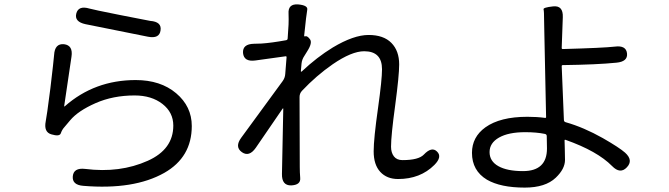

<svg xmlns="http://www.w3.org/2000/svg" viewBox="-20 -807 3040 873"><path d="M359 38Q307 34 311 -6Q315 -45 367 -39Q525 -19 652 -76Q768 -128 768 -236Q768 -296 718.5 -334.5Q669 -373 592 -373Q494 -373 414.5 -338Q335 -303 299 -260Q282 -239 272 -228Q262 -217 256.5 -201Q251 -185 214 -196Q178 -206 188 -256Q192 -273 209 -405Q224 -531 226 -557Q229 -610 271 -606Q313 -601 305 -549L272 -326Q271 -321 275 -324Q410 -443 597 -443Q710 -443 781 -383Q852 -323 852 -234Q852 -92 727 -21Q589 57 359 38ZM710 -669Q705 -630 653 -640L369 -697Q317 -708 327 -746Q337 -783 387 -768Q399 -764 527 -738.5Q655 -713 663 -712Q716 -708 710 -669Z M1304 36Q1261 37 1262 -16L1268 -312Q1268 -317 1265 -313L1143 -135Q1113 -92 1080 -115Q1046 -139 1077 -181L1265 -438Q1276 -453 1277 -471L1283 -547Q1283 -552 1278 -551L1141 -532Q1089 -525 1085 -566Q1082 -607 1135 -608Q1144 -608 1169 -609Q1214 -612 1280 -624Q1288 -625 1288 -633L1292 -695Q1293 -720 1292 -745Q1289 -790 1335 -787Q1381 -783 1377 -762.5Q1373 -742 1363 -645Q1363 -640 1368 -642Q1377 -645 1389 -629Q1402 -613 1377 -574L1364 -553Q1353 -537 1351 -518L1348 -484Q1348 -479 1352 -482Q1421 -547 1493 -591Q1588 -648 1656 -648Q1724 -648 1759.5 -612Q1795 -576 1795 -514Q1795 -464 1777 -329Q1758 -191 1758 -140Q1758 -113 1771 -96Q1784 -79 1810 -79Q1883 -79 1907 -104Q1943 -142 1967 -118Q1992 -94 1955 -57Q1891 7 1790 7Q1739 7 1709 -25.5Q1679 -58 1679 -119Q1679 -176 1699 -317Q1717 -445 1717 -492Q1717 -574 1636 -574Q1579 -574 1493 -515Q1418 -463 1353 -394Q1342 -382 1342 -366L1343 -48Q1343 -23 1345 2Q1348 34 1304 36Z M2366 46Q2256 46 2194 10Q2126 -31 2126 -112Q2126 -184 2187 -228Q2254 -276 2378 -276Q2421 -276 2458 -271Q2463 -270 2463 -275L2455 -660Q2454 -686 2454 -712Q2454 -756 2451.5 -764.5Q2449 -773 2495 -778Q2541 -783 2539 -729L2534 -589Q2534 -584 2539 -584Q2722 -589 2775 -595Q2827 -602 2831 -564Q2835 -527 2783 -522Q2694 -513 2539 -511Q2534 -511 2534 -506L2544 -262Q2544 -253 2553 -251Q2634 -228 2721 -179Q2796 -136 2822 -113Q2861 -78 2830 -46Q2800 -14 2763 -52Q2696 -120 2552 -171Q2547 -173 2547 -168L2548 -132Q2549 -106 2549 -80Q2549 -39 2507 1Q2460 46 2366 46ZM2358 -29Q2467 -29 2467 -132L2466 -188Q2466 -196 2458 -198Q2420 -206 2368 -206Q2292 -206 2249 -181.5Q2206 -157 2206 -115.5Q2206 -74 2246 -51.5Q2286 -29 2358 -29Z"/></svg>

Font: Resource Han Rounded KR
Style: Regular
Weight: 400
Designer: Cyano Hao (round all glyphs); Ryoko NISHIZUKA 西塚涼子 (kana, bopomofo & ideographs); Paul D. Hunt (Latin, Greek & Cyrillic)
Foundry: Cyano Hao
Version: 0.990